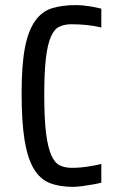

<svg xmlns="http://www.w3.org/2000/svg" viewBox="-20 -727 463 754"><path d="M377.9 -83V-9.8Q367.7 -6.8 346.7 -2.9Q325.7 1 303.5 3.9Q281.2 6.8 267.1 6.8Q212.9 6.8 174.8 -8.5Q136.7 -23.9 112.3 -64.9Q87.9 -106 76.4 -177.5Q64.9 -249 64.9 -360.8Q64.9 -472.2 77.9 -539.6Q90.8 -606.9 117.7 -644.5Q144 -682.1 184.1 -694.6Q224.1 -707 278.8 -707Q302.7 -707 330.3 -702.6Q357.9 -698.2 377.9 -692.9V-619.1Q324.2 -631.8 260.7 -631.8Q233.9 -631.8 213.4 -622.3Q192.9 -612.8 180.2 -583.5Q167 -554.2 160.4 -499.5Q153.8 -444.8 153.8 -354Q153.8 -259.8 160.9 -203.6Q168 -147.5 181.6 -117.2Q194.8 -87.4 214.8 -77.6Q234.9 -67.9 261.7 -67.9Q293 -67.9 325.9 -73Q358.9 -78.1 377.9 -83Z"/></svg>

Font: Moulpali
Style: Regular
Weight: 400
Designer: Danh Hong
Version: Version 8.002; ttfautohint (v1.8.3)